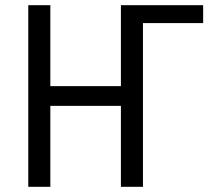

<svg xmlns="http://www.w3.org/2000/svg" viewBox="-20 -720 813 740"><path d="M89 0H174V-312H446V0H531V-631H763V-700H446V-388H174V-700H89Z"/></svg>

Font: Finlandica
Style: Regular
Weight: 400
Designer: Niklas Ekholm, Juho Hiilivirta, Jaakko Suomalainen
Foundry: Helsinki Type Studio
Version: Version 2.000;Glyphs 3.2 (3202)